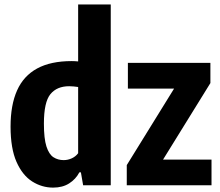

<svg xmlns="http://www.w3.org/2000/svg" viewBox="-20 -828 982 858"><path d="M217.4 10.4Q167.3 10.4 123.9 -17Q80.5 -44.5 53.8 -104.5Q27.2 -164.5 27.2 -262.5Q27.2 -358.7 56.3 -423.9Q85.4 -489.1 146 -522Q206.6 -555 300.7 -555Q307.8 -555 315.1 -554.6Q322.5 -554.3 329.2 -553.5V-808H474.9V0H351.5L341.5 -57.9H334.7Q318.8 -27.4 289.2 -8.5Q259.7 10.4 217.4 10.4ZM264.7 -112.5Q283.1 -112.5 300.6 -120.4Q318.2 -128.4 329.2 -143.3V-439.2Q320.6 -440.8 309.1 -441.7Q297.6 -442.7 289.1 -442.7Q234.1 -442.7 205.1 -407Q176.2 -371.4 176.2 -275.6Q176.2 -208.7 187.5 -173.5Q198.9 -138.3 218.8 -125.4Q238.8 -112.5 264.7 -112.5ZM546.5 0V-90.2L776 -461.3V-432.2H551.5V-547H920.2V-456.8L690.6 -85.7V-114.8H925.2V0Z"/></svg>

Font: Encode Sans Condensed Thin
Style: Regular
Weight: 100
Width: 3
Designer: Multiple Designers
Foundry: Impallari Type
Version: Version 3.002